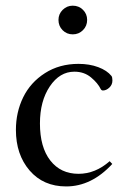

<svg xmlns="http://www.w3.org/2000/svg" viewBox="-20 -652 451 683"><path d="M188 -581.1Q188 -602.1 202.9 -616.9Q217.8 -631.8 238.8 -631.8Q260.3 -631.8 275.1 -617.2Q290 -602.5 290 -581.1Q290 -559.6 275.1 -544.7Q260.3 -529.8 238.8 -529.8Q217.3 -529.8 202.6 -544.7Q188 -559.6 188 -581.1ZM215.3 11.2Q134.3 11.2 85.4 -45.4Q36.6 -102.1 36.6 -189.9Q36.6 -252.9 62.5 -305.9Q88.4 -358.9 139.9 -391.8Q191.4 -424.8 259.3 -424.8Q298.3 -424.8 329.6 -413.1Q360.8 -401.4 376.5 -381.8Q379.9 -377.4 379.9 -365.7Q379.9 -350.6 368.9 -340.3Q357.9 -330.1 346.2 -330.1Q341.3 -330.1 338.4 -335Q328.1 -356.4 303.7 -376.7Q279.3 -397 244.6 -397Q192.4 -397 157.2 -344.7Q122.1 -292.5 122.1 -212.9Q122.1 -128.4 158.9 -81.1Q195.8 -33.7 259.3 -33.7Q319.3 -33.7 370.1 -78.6L379.4 -68.8Q305.7 11.2 215.3 11.2Z"/></svg>

Font: Elstob 18pt
Style: Regular
Weight: 400
Designer: Peter S. Baker
Version: Version 1.015